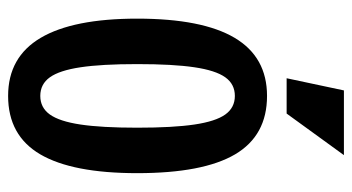

<svg xmlns="http://www.w3.org/2000/svg" viewBox="-219 -647 876 478"><g transform="rotate(90 219.0 -408.0)"><path d="M218.8 9.8Q122.1 9.8 74.2 -71.3Q26.4 -152.3 26.4 -311.5Q26.4 -473.6 74.2 -554.2Q122.1 -634.8 218.8 -634.8Q317.4 -634.8 364.3 -555.2Q411.1 -475.6 411.1 -311.5Q411.1 -150.4 364.3 -70.3Q317.4 9.8 218.8 9.8ZM218.8 -70.3Q248 -70.3 265.1 -94.2Q282.2 -118.2 290 -170.4Q297.9 -222.7 297.9 -311.5Q297.9 -401.4 290 -454.1Q282.2 -506.8 265.1 -530.8Q248 -554.7 218.8 -554.7Q189.5 -554.7 172.4 -530.8Q155.3 -506.8 147.5 -454.1Q139.6 -401.4 139.6 -311.5Q139.6 -222.7 147.5 -170.4Q155.3 -118.2 172.4 -94.2Q189.5 -70.3 218.8 -70.3ZM366.2 -826.2 262.7 -683.6H174.8L205.1 -826.2Z"/></g></svg>

Font: Sudo Variable
Style: Regular
Weight: 400
Monospace: yes
Designer: Jens Kutilek
Foundry: Jens Kutilek
Version: Version 0.040